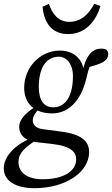

<svg xmlns="http://www.w3.org/2000/svg" viewBox="-45 -755 593 1016"><path d="M56.5 -82.3C56.5 -53 73.9 -11.2 151.3 -2.3L230.9 6.8C334 18.7 358 51.4 358 88.3C358 151.9 288.5 193.5 181.9 193.5C100.9 193.5 52.8 159.7 52.8 101.9C52.8 56.1 85.6 24.2 151.8 -16.3L131.8 -28.3C50 -0.4 -25.1 66.1 -25.1 135C-25.1 206.8 44.9 240.8 137.6 240.8C304.1 240.8 426.6 154.9 426.6 49.8C426.6 -7.3 386.7 -44.6 279.5 -58.5L181.5 -71.5C140.6 -76.5 128.6 -99.3 128.6 -116.3C128.6 -134.2 132.6 -150.1 174.5 -192.8L162.2 -203C96.8 -163.8 56.5 -126.8 56.5 -82.3ZM238.8 -187.1C187 -186.2 160.3 -223.7 160.3 -295.5C160.3 -388.3 194.1 -453.1 264.5 -455C306.3 -456 341 -416.9 341 -352.6C341 -247.4 302.1 -188.1 238.8 -187.1ZM82.9 -290.1C82.9 -208.4 136.9 -154.9 231.2 -154.9C310.7 -154.9 382.3 -213.3 412.3 -341.9C420.3 -375.8 427.2 -399.8 438.2 -423.8L415.2 -396.6C487.6 -417.6 527.7 -427.9 527.7 -471.4C527.7 -479.5 523.7 -485.5 518.8 -491.6C511.6 -495.6 501.6 -497.7 489.4 -497.7C449.1 -497.7 409.2 -467.6 392 -374L399.2 -375C392.4 -445.8 342.2 -487.3 271.6 -487.3C168.2 -487.3 82.9 -399.1 82.9 -290.1ZM315.6 -574.7C411.9 -574.7 464.9 -650 486.8 -722.9L453.5 -734.9C426.5 -681.9 384.4 -639.4 322.5 -639.4C261.7 -639.4 231.5 -683 213.5 -734.9L180.3 -719C186.1 -649.5 218.5 -574.7 315.6 -574.7Z"/></svg>

Font: Source Serif Variable
Style: Italic
Weight: 389
Italic angle: -12°
Designer: Frank Grießhammer
Foundry: Adobe Systems Incorporated
Version: Version 3.001;hotconv 1.0.111;makeotfexe 2.5.65597